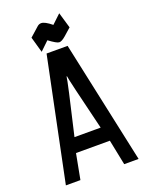

<svg xmlns="http://www.w3.org/2000/svg" viewBox="-163 -955 769 1030"><g transform="rotate(-20 221.5 -440.0)"><path d="M309.6 -227.5Q234.4 -534.2 234.4 -546.9V-547.9H231.4V-546.9Q231.4 -530.3 160.2 -227.5ZM28.3 0 172.9 -700.2H293L443.4 0H361.3L332 -144.5H138.7L111.3 0ZM178.7 -854.5Q188.5 -863.3 201.2 -863.3Q221.7 -863.3 259.8 -832L310.5 -879.9L336.9 -790L294.9 -752.9Q272.5 -733.4 258.3 -733.4Q244.1 -733.4 201.2 -765.6L151.4 -717.8L126 -807.6Z"/></g></svg>

Font: Vancouver Drive
Style: Bold
Weight: 700
Designer: Valery Zaveryaev
Foundry: Cyreal (www.cyreal.org)
Version: Version 1.01